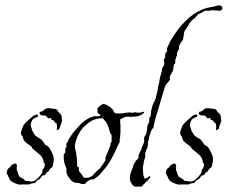

<svg xmlns="http://www.w3.org/2000/svg" viewBox="-20 -682 847 714"><path d="M192 -198Q191 -199 191 -203Q192 -204 192 -209Q192 -221 190 -223Q189 -224 188.5 -224Q188 -224 188 -224Q186 -224 186 -226Q185 -227 184.5 -228Q184 -229 182 -230Q182 -231 179 -234Q177 -237 175 -235Q174 -235 172 -237Q171 -238 171 -240Q171 -241 170 -242Q168 -245 165 -242Q160 -242 158 -243L155 -247L152 -250Q150 -252 146.5 -252.5Q143 -253 139 -253Q130 -253 128 -258Q126 -261 127 -262Q127 -263 128 -264V-265Q130 -267 133 -267Q135 -267 139 -269Q141 -270 145 -274Q149 -278 153 -279Q158 -279 159 -280Q163 -279 167 -279Q171 -279 175 -278Q186 -278 190 -275Q194 -273 195 -269Q196 -265 201 -262H202L204 -260Q204 -259 205 -258V-257Q205 -256 205.5 -256Q206 -256 206 -255Q208 -254 208 -253.5Q208 -253 209 -252V-245Q212 -235 210 -229L205 -216L202 -206Q201 -200 194 -199Q194 -198 192 -198ZM54 5Q35 1 22 -8Q17 -11 13 -21Q11 -26 9 -30Q7 -34 5 -37Q5 -38 5 -40Q5 -42 6 -44Q7 -47 7 -49Q7 -51 8 -52Q10 -55 13 -57Q18 -60 19 -63Q24 -72 38 -74Q39 -73 40 -73Q40 -73 40 -72.5Q40 -72 41 -71Q45 -65 42 -60Q42 -52 43 -49L48 -35Q51 -25 54 -24Q55 -23 59 -21L65 -18Q67 -17 70 -14Q72 -10 76 -9H81Q85 -9 88.5 -8Q92 -7 95 -7Q105 -7 110 -11Q121 -18 130 -30Q131 -31 132 -32.5Q133 -34 134 -35Q134 -37 137 -40Q139 -43 137 -45Q137 -46 139 -52L143 -56Q147 -63 147 -75Q144 -75 143 -74Q142 -94 130 -105Q124 -110 117.5 -116Q111 -122 104 -127Q100 -129 99 -133Q98 -137 94 -139Q76 -151 69 -160L66 -167Q66 -169 65.5 -171Q65 -173 64 -175Q60 -179 59 -182Q59 -183 58.5 -184.5Q58 -186 58 -187Q58 -193 61 -200L67 -216L75 -225L84 -234Q87 -237 91 -240Q95 -243 99 -247Q108 -256 118 -256Q119 -255 120.5 -254Q122 -253 122 -251V-250Q121 -248 116 -246L109 -243Q98 -238 95 -222Q93 -217 95 -212Q97 -206 98 -203Q98 -201 99 -200V-198Q101 -194 103 -191Q105 -188 107 -184Q109 -180 112 -177.5Q115 -175 118 -173L124 -169Q126 -168 128 -167Q130 -166 131 -165Q136 -162 139 -157Q141 -155 142.5 -152Q144 -149 146 -147Q149 -142 153 -141Q158 -139 161 -135Q169 -125 176 -108Q180 -100 180 -89Q180 -86 179.5 -82.5Q179 -79 178 -75Q177 -73 177 -69Q177 -66 175 -62Q174 -61 173 -60Q172 -59 171 -57Q169 -57 166 -54Q164 -50 162 -48Q162 -46 159 -43Q158 -42 157 -43Q156 -43 154 -41L151 -37Q149 -33 147 -32Q145 -30 142 -30Q139 -30 137 -28Q133 -24 132 -21Q126 -15 124 -14Q120 -13 115 -8L113 -6Q113 -4 112 -3Q109 0 105 -1Q102 -1 96 1L92 2Q91 4 88 4H61Q56 4 54 5Z M282 2Q275 -2 266 -2Q257 -2 250 -7Q244 -10 236 -22Q228 -33 227 -41Q226 -46 227 -50Q228 -53 226 -59Q221 -68 220 -75Q217 -83 217 -97V-107L223 -116V-132L226 -134L227 -135V-150L229 -152Q230 -152 231 -153Q233 -155 234 -159Q234 -163 236 -165L246 -180Q260 -200 281 -221Q303 -243 331 -250H351L353 -253V-255Q344 -260 344 -262Q342 -264 342 -277Q343 -278 343 -278.5Q343 -279 343 -279Q343 -280 345 -282Q347 -284 349 -286Q351 -288 354 -290Q362 -296 367 -296Q368 -295 372 -293Q376 -293 378 -291Q380 -290 383 -288Q386 -286 389 -284Q392 -282 394.5 -279.5Q397 -277 399 -275Q400 -274 401 -272Q402 -270 403 -268Q403 -264 407 -262Q409 -260 421 -260Q436 -260 439 -261Q445 -263 450 -263Q459 -263 463 -264Q465 -265 469 -263Q469 -261 475 -263Q478 -264 481.5 -264.5Q485 -265 489 -263Q494 -263 497.5 -263Q501 -263 505 -264Q507 -265 508 -265Q509 -265 510 -266H516V-263Q512 -259 508 -256.5Q504 -254 499 -252L489 -249Q483 -249 480 -248H447Q442 -246 437 -243Q436 -242 434.5 -242Q433 -242 431 -241Q429 -240 427 -238V-221Q429 -219 428 -210V-196Q428 -192 428 -187.5Q428 -183 427 -179Q427 -175 426.5 -171Q426 -167 425 -163V-154Q424 -150 421 -147Q421 -145 420 -143.5Q419 -142 418 -140Q414 -130 409 -120Q404 -110 399 -100Q394 -90 388.5 -81Q383 -72 377 -64Q375 -62 373 -59Q371 -56 369 -54Q367 -51 364 -48Q361 -45 359 -43Q351 -30 335 -20L331 -16Q326 -14 323 -15Q320 -15 314 -13Q310 -11 306.5 -8.5Q303 -6 301 -4Q300 -3 299 -1.5Q298 0 296 2ZM308 -21 322 -27Q323 -28 324 -29Q325 -30 326 -31Q326 -32 329 -35Q336 -41 342 -48Q344 -50 346 -51.5Q348 -53 351 -55Q353 -59 356 -62Q359 -65 361 -69Q364 -73 366.5 -76.5Q369 -80 371 -84Q373 -88 372 -90Q371 -93 373 -98L391 -142V-151L395 -154V-180Q389 -187 387 -196Q386 -201 384.5 -206Q383 -211 381 -215Q380 -217 379 -219.5Q378 -222 376 -225Q374 -228 372.5 -230.5Q371 -233 369 -234Q367 -236 366 -238Q365 -238 363 -242H349Q345 -240 339 -240Q332 -238 327.5 -236Q323 -234 319 -232Q299 -219 286 -204Q271 -186 264 -163Q263 -161 262 -157.5Q261 -154 260 -149Q257 -140 259 -131Q264 -114 265 -99Q266 -91 266.5 -82Q267 -73 267 -63Q269 -61 272 -61Q273 -60 273 -57V-50Q273 -47 275 -44.5Q277 -42 280 -38Q283 -34 285 -31.5Q287 -29 288 -27Q290 -25 290 -23Q290 -21 292 -21Z M480 12 478 10Q475 9 471 3Q463 -8 463 -19Q463 -30 466 -39Q469 -48 473 -56Q475 -62 475 -63Q475 -66 477 -70Q479 -74 482 -79Q485 -84 490 -89L493 -92Q493 -93 495 -95V-104Q496 -106 496.5 -107.5Q497 -109 498 -110Q498 -112 499 -114Q500 -116 501 -118Q503 -120 504 -123Q505 -126 506 -128Q506 -133 510 -139Q511 -141 512 -143Q513 -145 513 -147Q515 -149 515 -151.5Q515 -154 516 -156V-171Q517 -173 518 -174.5Q519 -176 520 -178Q521 -180 522 -182Q523 -184 524 -186L527 -201Q527 -205 527.5 -209Q528 -213 529 -217Q530 -219 531 -220.5Q532 -222 532 -223Q534 -225 534 -227Q534 -229 535 -230V-243Q536 -244 536.5 -245Q537 -246 538 -247Q538 -248 539 -249.5Q540 -251 541 -252V-260Q541 -266 542 -269L546 -285Q548 -294 552 -301Q554 -306 556 -308Q556 -310 557 -312Q558 -314 559 -316Q560 -317 560 -320Q560 -324 561 -325L564 -337L567 -350Q567 -354 568 -356Q568 -361 569 -364Q571 -370 572 -376Q573 -382 574 -389Q576 -396 577.5 -402.5Q579 -409 581 -414Q583 -420 582 -422Q582 -424 582.5 -426Q583 -428 584 -430Q585 -432 586 -433Q587 -434 587 -435Q589 -436 589 -437.5Q589 -439 590 -440Q592 -445 590 -453Q588 -463 592 -465Q594 -467 594 -467V-476Q594 -479 596 -485Q598 -487 599 -489Q599 -489 602 -492Q600 -494 601 -498Q601 -504 602 -505L611 -524Q613 -529 616 -533Q619 -537 621 -541Q641 -575 669 -603Q698 -633 735 -648Q741 -650 747.5 -652Q754 -654 761 -655Q775 -657 788 -661Q791 -662 795 -662Q803 -662 806 -656Q807 -654 807 -649H806Q806 -645 801 -643Q797 -641 794 -642Q791 -643 785 -643Q782 -643 779 -643Q776 -643 772 -644Q765 -644 759 -642H743Q738 -640 733 -637L723 -631Q722 -630 719 -630Q717 -630 716 -629Q715 -628 715 -626Q715 -625 714 -624L708 -620Q707 -619 707 -617Q707 -616 705 -614H703Q702 -613 701.5 -613Q701 -613 701 -613L695 -607Q691 -604 689 -601Q684 -596 681 -589Q679 -585 677 -582Q675 -579 673 -576Q670 -573 669 -571Q668 -570 667 -567.5Q666 -565 665 -563Q664 -559 664 -556Q664 -553 663 -550L661 -536Q661 -536 659 -532Q659 -532 656 -529Q655 -527 654 -525.5Q653 -524 652 -522Q651 -520 650 -518.5Q649 -517 648 -515Q646 -513 646 -512V-501Q645 -499 644 -497Q643 -495 642 -493Q641 -491 640 -489Q639 -487 638 -485V-475Q637 -474 636 -472Q635 -470 635 -468Q634 -466 633.5 -463.5Q633 -461 632 -459Q631 -456 632 -453Q632 -449 631 -447Q631 -446 630.5 -445.5Q630 -445 630 -444Q629 -444 627 -442Q626 -440 626 -437.5Q626 -435 625 -433Q625 -431 625 -428Q625 -425 624 -423Q623 -416 618 -410Q613 -402 612 -397Q611 -395 611 -391Q614 -388 612 -386Q608 -379 601 -372Q595 -366 592 -355L577 -305Q573 -292 569.5 -279Q566 -266 561 -252Q560 -248 559 -244Q558 -240 556 -236Q556 -232 555 -228Q554 -224 553 -220L550 -205H548Q547 -204 546.5 -203Q546 -202 544 -200Q539 -187 536 -177L530 -151V-140Q529 -136 528 -133Q527 -130 525 -127Q524 -123 522.5 -120Q521 -117 520 -113V-97Q519 -96 519 -94.5Q519 -93 518 -91Q517 -90 517 -88.5Q517 -87 516 -85Q514 -79 514 -75Q514 -71 512 -65Q511 -58 512 -45Q512 -33 514 -27Q515 -26 515 -25Q515 -24 516 -23Q516 -20 518 -18H522Q524 -20 526 -20Q526 -20 527 -20Q528 -20 529 -21Q530 -22 531 -23Q532 -24 533 -25Q533 -26 537 -28V-27Q539 -25 539 -22L528 -10L516 2Q513 4 511 7Q509 10 506 12Z M784 -198Q783 -199 783 -203Q784 -204 784 -209Q784 -221 782 -223Q781 -224 780.5 -224Q780 -224 780 -224Q778 -224 778 -226Q777 -227 776.5 -228Q776 -229 774 -230Q774 -231 771 -234Q769 -237 767 -235Q766 -235 764 -237Q763 -238 763 -240Q763 -241 762 -242Q760 -245 757 -242Q752 -242 750 -243L747 -247L744 -250Q742 -252 738.5 -252.5Q735 -253 731 -253Q722 -253 720 -258Q718 -261 719 -262Q719 -263 720 -264V-265Q722 -267 725 -267Q727 -267 731 -269Q733 -270 737 -274Q741 -278 745 -279Q750 -279 751 -280Q755 -279 759 -279Q763 -279 767 -278Q778 -278 782 -275Q786 -273 787 -269Q788 -265 793 -262H794L796 -260Q796 -259 797 -258V-257Q797 -256 797.5 -256Q798 -256 798 -255Q800 -254 800 -253.5Q800 -253 801 -252V-245Q804 -235 802 -229L797 -216L794 -206Q793 -200 786 -199Q786 -198 784 -198ZM646 5Q627 1 614 -8Q609 -11 605 -21Q603 -26 601 -30Q599 -34 597 -37Q597 -38 597 -40Q597 -42 598 -44Q599 -47 599 -49Q599 -51 600 -52Q602 -55 605 -57Q610 -60 611 -63Q616 -72 630 -74Q631 -73 632 -73Q632 -73 632 -72.5Q632 -72 633 -71Q637 -65 634 -60Q634 -52 635 -49L640 -35Q643 -25 646 -24Q647 -23 651 -21L657 -18Q659 -17 662 -14Q664 -10 668 -9H673Q677 -9 680.5 -8Q684 -7 687 -7Q697 -7 702 -11Q713 -18 722 -30Q723 -31 724 -32.5Q725 -34 726 -35Q726 -37 729 -40Q731 -43 729 -45Q729 -46 731 -52L735 -56Q739 -63 739 -75Q736 -75 735 -74Q734 -94 722 -105Q716 -110 709.5 -116Q703 -122 696 -127Q692 -129 691 -133Q690 -137 686 -139Q668 -151 661 -160L658 -167Q658 -169 657.5 -171Q657 -173 656 -175Q652 -179 651 -182Q651 -183 650.5 -184.5Q650 -186 650 -187Q650 -193 653 -200L659 -216L667 -225L676 -234Q679 -237 683 -240Q687 -243 691 -247Q700 -256 710 -256Q711 -255 712.5 -254Q714 -253 714 -251V-250Q713 -248 708 -246L701 -243Q690 -238 687 -222Q685 -217 687 -212Q689 -206 690 -203Q690 -201 691 -200V-198Q693 -194 695 -191Q697 -188 699 -184Q701 -180 704 -177.5Q707 -175 710 -173L716 -169Q718 -168 720 -167Q722 -166 723 -165Q728 -162 731 -157Q733 -155 734.5 -152Q736 -149 738 -147Q741 -142 745 -141Q750 -139 753 -135Q761 -125 768 -108Q772 -100 772 -89Q772 -86 771.5 -82.5Q771 -79 770 -75Q769 -73 769 -69Q769 -66 767 -62Q766 -61 765 -60Q764 -59 763 -57Q761 -57 758 -54Q756 -50 754 -48Q754 -46 751 -43Q750 -42 749 -43Q748 -43 746 -41L743 -37Q741 -33 739 -32Q737 -30 734 -30Q731 -30 729 -28Q725 -24 724 -21Q718 -15 716 -14Q712 -13 707 -8L705 -6Q705 -4 704 -3Q701 0 697 -1Q694 -1 688 1L684 2Q683 4 680 4H653Q648 4 646 5Z"/></svg>

Font: Estonia
Style: Regular
Weight: 400
Designer: Robert E. Leuschke
Foundry: Robert E. Leuschke
Version: Version 1.014; ttfautohint (v1.8.3)